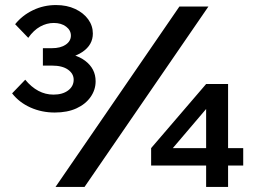

<svg xmlns="http://www.w3.org/2000/svg" viewBox="-20 -741 1018 761"><path d="M315 0H200L691 -715H806ZM884 0H797V-85H579V-154L797 -408H884V-154H944V-85H884ZM797 -309 665 -154H797ZM28 -371 80 -425Q104 -396 132 -381Q160 -366 192 -366Q228 -366 250 -382.5Q272 -399 272 -425Q272 -449 249.5 -465Q227 -481 186 -481H150V-550H186Q220 -550 240.5 -564Q261 -578 261 -600Q261 -621 242 -635.5Q223 -650 193 -650Q165 -650 139 -635.5Q113 -621 92 -591L40 -645Q68 -680 110.5 -700.5Q153 -721 202 -721Q245 -721 278 -705.5Q311 -690 329.5 -664.5Q348 -639 348 -608Q348 -563 306.5 -535Q265 -507 196 -507L200 -532Q275 -532 317 -500.5Q359 -469 359 -419Q359 -385 339 -356.5Q319 -328 283 -311.5Q247 -295 197 -295Q145 -295 100.5 -315Q56 -335 28 -371Z"/></svg>

Font: Wix Madefor Display SemiBold
Style: Regular
Weight: 600
Designer: Dalton Maag Ltd
Foundry: Dalton Maag Ltd
Version: Version 3.100